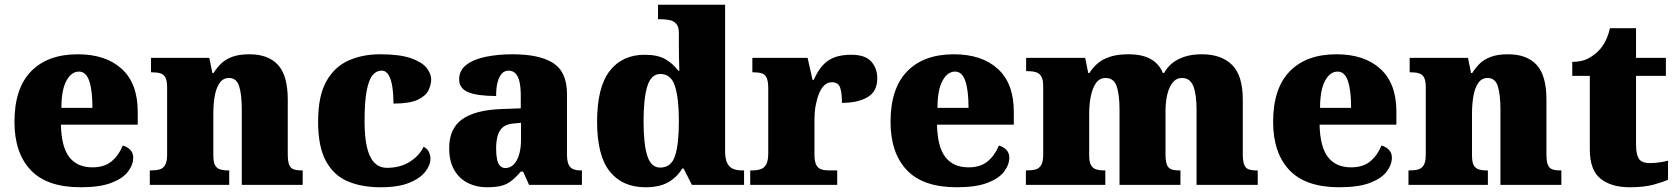

<svg xmlns="http://www.w3.org/2000/svg" viewBox="-20 -780 7075 810"><path d="M320 10Q178 10 109.5 -62.5Q41 -135 41 -266Q41 -407 111 -479Q181 -551 308 -551Q426 -551 493.5 -489.5Q561 -428 561 -309V-254H237Q239 -160 272.5 -117Q306 -74 370 -74Q421 -74 451.5 -100Q482 -126 498 -166Q517 -161 529.5 -148Q542 -135 542 -115Q542 -85 520 -56Q498 -27 449.5 -8.5Q401 10 320 10ZM370 -325Q370 -399 356.5 -438.5Q343 -478 313 -478Q281 -478 260 -439Q239 -400 239 -325Z M612 0V-61H616Q639 -61 654 -65.5Q669 -70 677 -84.5Q685 -99 685 -128V-412Q685 -439 678 -452.5Q671 -466 657 -470.5Q643 -475 621 -475H617V-536H863L876 -472H881Q894 -493 912 -511Q930 -529 959 -540Q988 -551 1032 -551Q1112 -551 1153 -506Q1194 -461 1194 -360V-131Q1194 -101 1199.5 -86Q1205 -71 1218 -66Q1231 -61 1253 -61H1257V0H1000V-317Q1000 -381 989 -416Q978 -451 946 -451Q921 -451 906.5 -430Q892 -409 886 -375Q880 -341 880 -301V-125Q880 -98 886.5 -84.5Q893 -71 907 -66Q921 -61 943 -61H947V0Z M1585 10Q1506 10 1447 -15Q1388 -40 1355 -100.5Q1322 -161 1322 -267Q1322 -376 1357 -437.5Q1392 -499 1451 -525Q1510 -551 1583 -551Q1665 -551 1712 -535Q1759 -519 1779 -494.5Q1799 -470 1799 -444Q1799 -424 1788 -400Q1777 -376 1743 -359.5Q1709 -343 1640 -343Q1640 -380 1635.5 -411.5Q1631 -443 1620 -462.5Q1609 -482 1590 -482Q1568 -482 1552 -463Q1536 -444 1527 -397.5Q1518 -351 1518 -268Q1518 -203 1528 -159.5Q1538 -116 1559 -94Q1580 -72 1613 -72Q1669 -72 1709.5 -98Q1750 -124 1767 -161Q1783 -153 1789.5 -138.5Q1796 -124 1796 -110Q1796 -84 1774.5 -56Q1753 -28 1707 -9Q1661 10 1585 10Z M2033 10Q1990 10 1954 -8Q1918 -26 1896.5 -62.5Q1875 -99 1875 -155Q1875 -238 1930 -277Q1985 -316 2096 -320L2177 -323V-375Q2177 -412 2171.5 -435.5Q2166 -459 2154.5 -470.5Q2143 -482 2125 -482Q2109 -482 2097.5 -470Q2086 -458 2079.5 -434.5Q2073 -411 2073 -375Q1994 -375 1955.5 -391Q1917 -407 1917 -445Q1917 -483 1947.5 -506.5Q1978 -530 2029.5 -540.5Q2081 -551 2142 -551Q2257 -551 2314.5 -513.5Q2372 -476 2372 -383V-131Q2372 -104 2377.5 -89Q2383 -74 2396 -67.5Q2409 -61 2431 -61H2435V0H2212L2187 -56H2177Q2155 -30 2135.5 -15.5Q2116 -1 2092.5 4.5Q2069 10 2033 10ZM2112 -71Q2132 -71 2147 -86Q2162 -101 2170 -128Q2178 -155 2178 -191V-262L2147 -259Q2119 -257 2103 -244.5Q2087 -232 2080 -209Q2073 -186 2073 -152Q2073 -126 2077 -107.5Q2081 -89 2090 -80Q2099 -71 2112 -71Z M2703 10Q2606 10 2552.5 -56.5Q2499 -123 2499 -267Q2499 -412 2552 -480.5Q2605 -549 2700 -549Q2755 -549 2787.5 -530Q2820 -511 2841 -482H2846Q2845 -505 2844.5 -536Q2844 -567 2844 -596V-641Q2844 -667 2833 -679.5Q2822 -692 2804 -695.5Q2786 -699 2764 -699H2756V-760H3039V-143Q3039 -112 3047 -94Q3055 -76 3071 -68.5Q3087 -61 3111 -61H3119V0H2899L2864 -69H2858Q2836 -32 2799 -11Q2762 10 2703 10ZM2765 -73Q2811 -73 2827.5 -121.5Q2844 -170 2844 -270Q2844 -365 2827.5 -416.5Q2811 -468 2766 -468Q2727 -468 2711 -416.5Q2695 -365 2695 -269Q2695 -171 2711 -122Q2727 -73 2765 -73Z M3145 0V-61H3150Q3173 -61 3188.5 -66Q3204 -71 3212.5 -86.5Q3221 -102 3221 -133V-407Q3221 -437 3214.5 -451.5Q3208 -466 3194 -470.5Q3180 -475 3158 -475H3154V-536H3387L3408 -443H3413Q3430 -482 3452 -505.5Q3474 -529 3503 -539Q3532 -549 3571 -549Q3630 -549 3655.5 -520.5Q3681 -492 3681 -450Q3681 -394 3640 -370Q3599 -346 3532 -346Q3532 -387 3524.5 -410Q3517 -433 3489 -433Q3471 -433 3457.5 -420Q3444 -407 3435 -384.5Q3426 -362 3421 -334.5Q3416 -307 3416 -278V-128Q3416 -99 3423.5 -84.5Q3431 -70 3445 -65.5Q3459 -61 3477 -61H3512V0Z M4016 10Q3874 10 3805.5 -62.5Q3737 -135 3737 -266Q3737 -407 3807 -479Q3877 -551 4004 -551Q4122 -551 4189.5 -489.5Q4257 -428 4257 -309V-254H3933Q3935 -160 3968.5 -117Q4002 -74 4066 -74Q4117 -74 4147.5 -100Q4178 -126 4194 -166Q4213 -161 4225.5 -148Q4238 -135 4238 -115Q4238 -85 4216 -56Q4194 -27 4145.5 -8.5Q4097 10 4016 10ZM4066 -325Q4066 -399 4052.5 -438.5Q4039 -478 4009 -478Q3977 -478 3956 -439Q3935 -400 3935 -325Z M4308 0V-61H4312Q4335 -61 4350 -65.5Q4365 -70 4373 -84.5Q4381 -99 4381 -128V-417Q4381 -444 4373 -457.5Q4365 -471 4350 -475.5Q4335 -480 4313 -480H4309V-536H4558L4571 -472H4576Q4589 -493 4609 -511Q4629 -529 4661 -540Q4693 -551 4741 -551Q4779 -551 4807 -542.5Q4835 -534 4855 -516.5Q4875 -499 4886 -472H4891Q4902 -493 4922.5 -511Q4943 -529 4975 -540Q5007 -551 5050 -551Q5133 -551 5178 -506Q5223 -461 5223 -360V-131Q5223 -101 5228.5 -86Q5234 -71 5247 -66Q5260 -61 5282 -61H5286V0H5028V-317Q5028 -381 5014.5 -416Q5001 -451 4967 -451Q4943 -451 4927.5 -432Q4912 -413 4904.5 -381.5Q4897 -350 4897 -312V-131Q4897 -101 4902.5 -86Q4908 -71 4921 -66Q4934 -61 4956 -61H4960V0H4703V-317Q4703 -381 4691 -416Q4679 -451 4644 -451Q4619 -451 4604 -430Q4589 -409 4582 -375Q4575 -341 4575 -301V-125Q4575 -98 4582 -84.5Q4589 -71 4603 -66Q4617 -61 4639 -61H4643V0Z M5630 10Q5488 10 5419.5 -62.5Q5351 -135 5351 -266Q5351 -407 5421 -479Q5491 -551 5618 -551Q5736 -551 5803.5 -489.5Q5871 -428 5871 -309V-254H5547Q5549 -160 5582.5 -117Q5616 -74 5680 -74Q5731 -74 5761.5 -100Q5792 -126 5808 -166Q5827 -161 5839.5 -148Q5852 -135 5852 -115Q5852 -85 5830 -56Q5808 -27 5759.5 -8.5Q5711 10 5630 10ZM5680 -325Q5680 -399 5666.5 -438.5Q5653 -478 5623 -478Q5591 -478 5570 -439Q5549 -400 5549 -325Z M5922 0V-61H5926Q5949 -61 5964 -65.5Q5979 -70 5987 -84.5Q5995 -99 5995 -128V-412Q5995 -439 5988 -452.5Q5981 -466 5967 -470.5Q5953 -475 5931 -475H5927V-536H6173L6186 -472H6191Q6204 -493 6222 -511Q6240 -529 6269 -540Q6298 -551 6342 -551Q6422 -551 6463 -506Q6504 -461 6504 -360V-131Q6504 -101 6509.5 -86Q6515 -71 6528 -66Q6541 -61 6563 -61H6567V0H6310V-317Q6310 -381 6299 -416Q6288 -451 6256 -451Q6231 -451 6216.5 -430Q6202 -409 6196 -375Q6190 -341 6190 -301V-125Q6190 -98 6196.5 -84.5Q6203 -71 6217 -66Q6231 -61 6253 -61H6257V0Z M6855 10Q6778 10 6732.5 -26Q6687 -62 6687 -150V-460H6613V-519Q6656 -519 6684 -535.5Q6712 -552 6726 -568Q6740 -582 6752.5 -606Q6765 -630 6772 -661H6882V-536H7008V-460H6882V-170Q6882 -130 6893.5 -111Q6905 -92 6941 -92Q6961 -92 6981 -95Q7001 -98 7017 -102V-22Q6999 -13 6958 -1.5Q6917 10 6855 10Z"/></svg>

Font: Noto Serif Tibetan Black
Style: Regular
Weight: 900
Version: Version 2.103